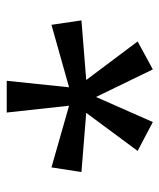

<svg xmlns="http://www.w3.org/2000/svg" viewBox="30 -830 490 591"><g transform="rotate(-90 275.5 -535.0)"><path d="M321.8 -759.8 301.8 -567.9 494.1 -622.1 507.8 -529.8 324.2 -515.1 442.9 -356.9 356.9 -310.1 272 -484.9 194.8 -310.1 106 -356.9 223.1 -515.1 41 -529.8 55.2 -622.1 245.1 -567.9 224.1 -759.8Z"/></g></svg>

Font: Noto Sans Southeast Asian
Style: Regular
Weight: 400
Designer: Monotype Design Team
Foundry: Monotype Imaging Inc.
Version: Version 1.06 uh; ttfautohint (v1.4.1)